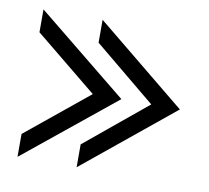

<svg xmlns="http://www.w3.org/2000/svg" viewBox="-59 -580 649 595"><g transform="rotate(10 265.0 -282.0)"><path d="M32 -50 318 -282 32 -514V-442L228 -282L32 -122ZM218 -50 502 -282 218 -514V-442L412 -282L218 -122Z"/></g></svg>

Font: Charger Sport
Style: Df
Weight: 400
Designer: Jasper
Foundry: Cannot Into Space Fonts
Version: Version 1.1